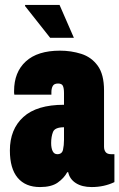

<svg xmlns="http://www.w3.org/2000/svg" viewBox="-20 -745 483 777"><path d="M279 -592H183L81 -721L82 -725H221ZM142 12Q83 12 51.5 -25.5Q20 -63 20 -136Q20 -222 74.5 -271.5Q129 -321 239 -321V-368Q239 -388 234.5 -397.5Q230 -407 215 -407Q199 -407 193.5 -397Q188 -387 188 -372V-362H38Q37 -366 37 -369.5Q37 -373 37 -377Q37 -453 84.5 -496.5Q132 -540 223 -540Q268 -540 309 -527Q350 -514 375.5 -479Q401 -444 401 -379V-151Q401 -138 407.5 -129.5Q414 -121 430 -121H443V-8Q401 12 351 12Q312 12 287 -4Q262 -20 256 -48H252Q239 -24 213.5 -6Q188 12 142 12ZM212 -121Q231 -121 235 -139Q239 -157 239 -179V-230Q202 -230 194.5 -211Q187 -192 187 -166Q187 -146 193 -133.5Q199 -121 212 -121Z"/></svg>

Font: Archivo ExtraCondensed Black
Style: Regular
Weight: 900
Width: 2
Designer: Hector Gatti
Foundry: Omnibus-Type
Version: Version 2.001; ttfautohint (v1.8.3)